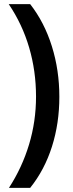

<svg xmlns="http://www.w3.org/2000/svg" viewBox="-20 -744 350 922"><path d="M265 -279Q265 -152 229.5 -40Q194 72 125 158H23Q86 61 119.5 -50Q153 -161 153 -280Q153 -403 120 -515.5Q87 -628 22 -724H125Q193 -637 229 -522Q265 -407 265 -279Z"/></svg>

Font: Noto Sans Myanmar UI Condensed SemiBold
Style: Regular
Weight: 600
Width: 3
Designer: Monotype Design Team
Foundry: Monotype Imaging Inc.
Version: Version 2.103; ttfautohint (v1.8.4.7-5d5b)